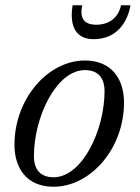

<svg xmlns="http://www.w3.org/2000/svg" viewBox="-20 -700 532 730"><path d="M292.5 -680H256C246 -619 256 -551 336 -551C426 -551 466 -619 476 -680H440C430 -631 393 -606 346 -606C299 -606 282.5 -631 292.5 -680ZM183.5 10C324.5 10 451.5 -135 451.5 -310C451.5 -400 404 -470 303 -470C162 -470 35 -324.5 35 -149.5C35 -59.5 82.5 10 183.5 10ZM183.5 -26C132.5 -26 109 -57 109 -106C109 -255 194 -433.5 303 -433.5C354 -433.5 377.5 -402.5 377.5 -353.5C377.5 -204.5 292.5 -26 183.5 -26Z"/></svg>

Font: Bodoni* 06pt
Style: Italic
Weight: 400
Italic angle: -13°
Version: Version 2.3